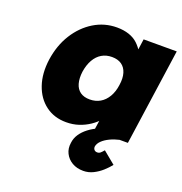

<svg xmlns="http://www.w3.org/2000/svg" viewBox="-135 -662 947 997"><g transform="rotate(20 338.5 -164.0)"><path d="M262 9Q196 9 148.5 -26.5Q101 -62 79.5 -124.5Q58 -187 69 -267Q81 -349 120 -411Q159 -473 217 -508.5Q275 -544 344 -544Q381 -544 410.5 -534Q440 -524 460 -505Q480 -486 494 -462Q508 -438 515 -410L477 -412L494 -533H677L601 0H414L433 -130L473 -128Q460 -99 439 -74Q418 -49 390.5 -30.5Q363 -12 331 -1.5Q299 9 262 9ZM337 -144Q369 -144 394 -158.5Q419 -173 435.5 -201Q452 -229 457 -267Q463 -306 454.5 -334Q446 -362 425 -376.5Q404 -391 372 -391Q340 -391 315.5 -376.5Q291 -362 275 -334Q259 -306 253 -267Q248 -229 256 -201Q264 -173 284.5 -158.5Q305 -144 337 -144ZM432 216Q396 216 370 200.5Q344 185 331 159Q318 133 323 101Q326 75 340.5 53Q355 31 379 12.5Q403 -6 438 -21.5Q473 -37 520 -48L555 0Q528 6 504 17.5Q480 29 464.5 44Q449 59 446 76Q445 87 451 94Q457 101 468 101Q478 101 485 95Q492 89 502 77L570 133Q555 152 534 171Q513 190 487 203Q461 216 432 216Z"/></g></svg>

Font: Lexend ExtBd
Style: Italic
Weight: 800
Italic angle: -8.13011°
Designer: Bonnie Shaver-Troup, Thomas Jockin
Foundry: Lexend
Version: Version 1.007